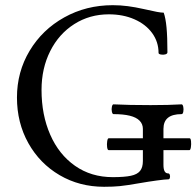

<svg xmlns="http://www.w3.org/2000/svg" viewBox="-20 -696 746 729"><path d="M44.4 -325.7Q44.4 -422.9 92.5 -503.2Q140.6 -583.5 223.9 -629.9Q307.1 -676.3 408.2 -676.3Q437 -676.3 465.3 -672.6Q493.7 -668.9 525.9 -661.6Q560.1 -653.8 575.9 -650.9Q591.8 -647.9 601.6 -647.9Q608.9 -627.4 612.3 -591.6Q615.7 -555.7 615.7 -497.6Q615.7 -491.7 607.7 -489.5Q599.6 -487.3 590.8 -489Q582 -490.7 582 -495.1Q582 -537.1 557.6 -570.6Q533.2 -604 490.2 -622.8Q447.3 -641.6 393.1 -641.6Q320.3 -641.6 262 -604.5Q203.6 -567.4 170.7 -502Q137.7 -436.5 137.7 -354.5Q137.7 -259.8 170.7 -184.6Q203.6 -109.4 264.9 -66.4Q326.2 -23.4 408.2 -23.4Q452.6 -23.4 476.8 -28.6Q501 -33.7 511.7 -46.9Q522.5 -60.1 522.5 -84.5V-206.5Q522.5 -225.1 510 -237.8Q497.6 -250.5 472.9 -256.6Q448.2 -262.7 411.1 -262.7Q406.7 -262.7 404.8 -272Q402.8 -281.2 404.8 -290.5Q406.7 -299.8 411.1 -299.8Q467.3 -296.9 551.8 -296.9Q622.6 -296.9 669.4 -299.8Q673.8 -299.8 675.8 -290.5Q677.7 -281.2 676 -272Q674.3 -262.7 669.4 -262.7Q634.8 -262.7 617.7 -248.8Q600.6 -234.9 600.6 -206.5V-70.3Q600.6 -53.7 605 -45.7Q609.4 -37.6 618.7 -37.6Q623 -37.6 624.8 -32Q626.5 -26.4 625 -20.8Q623.5 -15.1 619.1 -15.1Q607.9 -15.1 575.4 -10.7Q543 -6.3 512.7 -1Q459.5 8.3 434.8 10.7Q410.2 13.2 375 13.2Q281.7 13.2 206.3 -31Q130.9 -75.2 87.6 -152.6Q44.4 -230 44.4 -325.7ZM392.6 -170.9H700.2Q704.1 -170.9 705.3 -159.7Q706.5 -148.4 704.8 -137.2Q703.1 -126 699.2 -126H392.6Q388.2 -126 386.7 -137.2Q385.3 -148.4 387 -159.7Q388.7 -170.9 392.6 -170.9Z"/></svg>

Font: Junicode Two Beta VF
Style: Regular
Weight: 400
Designer: Peter S. Baker
Foundry: Briery Creek Software
Version: Version 1.031 beta; ttfautohint (v1.8.1.43-b0c9)